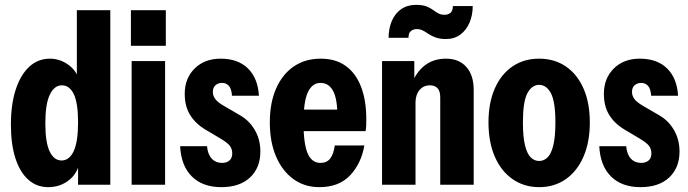

<svg xmlns="http://www.w3.org/2000/svg" viewBox="-20 -762 2839 792"><path d="M302 0V-99L310 -98Q300 -46 263.5 -18Q227 10 179 10Q131 10 96.5 -21Q62 -52 43.5 -109.5Q25 -167 25 -248Q25 -332 45 -393Q65 -454 101 -487Q137 -520 186 -520Q230 -520 267 -491Q304 -462 312 -408H297V-720H435V0ZM234 -100Q266 -100 284 -138.5Q302 -177 302 -257Q302 -337 284.5 -373.5Q267 -410 235 -410Q204 -410 185.5 -371.5Q167 -333 167 -253Q167 -174 185 -137Q203 -100 234 -100Z M523 0V-510H661V0ZM520 -573V-720H664V-573Z M893 10Q816 10 771.5 -34Q727 -78 723 -159H834Q837 -125 853.5 -107.5Q870 -90 896 -90Q915 -90 926.5 -100Q938 -110 938 -129Q938 -147 928.5 -160Q919 -173 887 -192L828 -227Q786 -252 764 -288Q742 -324 742 -375Q742 -439 783 -479.5Q824 -520 890 -520Q962 -520 1003 -479.5Q1044 -439 1048 -367H937Q935 -396 924 -408Q913 -420 896 -420Q880 -420 869 -410.5Q858 -401 858 -383Q858 -367 868 -353.5Q878 -340 904 -325L971 -286Q1009 -264 1031.5 -225Q1054 -186 1054 -137Q1054 -70 1011.5 -30Q969 10 893 10Z M1297 10Q1236 10 1190 -23.5Q1144 -57 1118.5 -117Q1093 -177 1093 -257Q1093 -338 1119 -397Q1145 -456 1192 -488Q1239 -520 1303 -520Q1364 -520 1405.5 -490.5Q1447 -461 1469 -405Q1491 -349 1491 -269Q1491 -255 1490.5 -243Q1490 -231 1488 -221H1177V-310H1400L1372 -279Q1372 -354 1354 -387Q1336 -420 1302 -420Q1268 -420 1250 -381.5Q1232 -343 1232 -257Q1232 -169 1249 -129.5Q1266 -90 1302 -90Q1328 -90 1342 -108Q1356 -126 1361 -162H1483Q1470 -87 1424 -38.5Q1378 10 1297 10Z M1556 0V-510H1689V-414H1694V0ZM1796 0V-360Q1796 -386 1785 -398Q1774 -410 1753 -410Q1734 -410 1720.5 -400Q1707 -390 1700.5 -374Q1694 -358 1694 -338L1676 -411Q1696 -464 1732 -492Q1768 -520 1820 -520Q1873 -520 1903.5 -486Q1934 -452 1934 -391V0ZM1820 -601Q1795 -601 1778 -607Q1761 -613 1748.5 -621.5Q1736 -630 1724.5 -636Q1713 -642 1699 -642Q1685 -642 1675 -634Q1665 -626 1665 -606H1583Q1583 -644 1596 -675Q1609 -706 1634.5 -724Q1660 -742 1696 -742Q1722 -742 1738 -736Q1754 -730 1765.5 -721.5Q1777 -713 1788 -707Q1799 -701 1814 -701Q1828 -701 1838 -709Q1848 -717 1848 -737H1930Q1930 -699 1916.5 -668Q1903 -637 1878.5 -619Q1854 -601 1820 -601Z M2204 10Q2142 10 2094.5 -23Q2047 -56 2021 -116Q1995 -176 1995 -257Q1995 -338 2021 -397Q2047 -456 2094 -488Q2141 -520 2204 -520Q2267 -520 2314 -488Q2361 -456 2387 -397Q2413 -338 2413 -257Q2413 -176 2387 -116Q2361 -56 2314 -23Q2267 10 2204 10ZM2204 -98Q2224 -98 2239 -113Q2254 -128 2262.5 -163Q2271 -198 2271 -257Q2271 -343 2252.5 -377.5Q2234 -412 2204 -412Q2174 -412 2155.5 -377.5Q2137 -343 2137 -257Q2137 -198 2145.5 -163Q2154 -128 2169 -113Q2184 -98 2204 -98Z M2622 10Q2545 10 2500.5 -34Q2456 -78 2452 -159H2563Q2566 -125 2582.5 -107.5Q2599 -90 2625 -90Q2644 -90 2655.5 -100Q2667 -110 2667 -129Q2667 -147 2657.5 -160Q2648 -173 2616 -192L2557 -227Q2515 -252 2493 -288Q2471 -324 2471 -375Q2471 -439 2512 -479.5Q2553 -520 2619 -520Q2691 -520 2732 -479.5Q2773 -439 2777 -367H2666Q2664 -396 2653 -408Q2642 -420 2625 -420Q2609 -420 2598 -410.5Q2587 -401 2587 -383Q2587 -367 2597 -353.5Q2607 -340 2633 -325L2700 -286Q2738 -264 2760.5 -225Q2783 -186 2783 -137Q2783 -70 2740.5 -30Q2698 10 2622 10Z"/></svg>

Font: Instrument Sans Condensed
Style: Bold
Weight: 700
Width: 3
Designer: Rodrigo Fuenzalida
Foundry: fragTYPE
Version: Version 1.000;gftools[0.9.28]